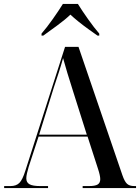

<svg xmlns="http://www.w3.org/2000/svg" viewBox="-20 -951 708 971"><path d="M1 0V-10H33Q62 -10 78 -26Q94 -42 108 -87L309 -714H377L599 -65Q610 -33 622.5 -21.5Q635 -10 659 -10H668V0H398V-10H430Q461 -10 474 -18Q487 -26 487 -45Q487 -54 484 -67.5Q481 -81 476 -96L423 -260H175L125 -107Q120 -90 116.5 -75Q113 -60 113 -49Q113 -28 129.5 -19Q146 -10 183 -10H223V0ZM178 -270H419L350 -488Q333 -541 320.5 -582.5Q308 -624 299 -657Q288 -617 277.5 -585Q267 -553 252 -508ZM190 -781Q216 -811 246.5 -854Q277 -897 298 -931H374Q395 -897 425.5 -854Q456 -811 482 -781V-771H473Q456 -783 430 -801.5Q404 -820 378.5 -840.5Q353 -861 336 -877Q309 -851 268.5 -821.5Q228 -792 199 -771H190Z"/></svg>

Font: Noto Serif Display SemiCondensed Medium
Style: Regular
Weight: 500
Width: 4
Designer: Monotype Design Team
Foundry: Monotype Imaging Inc.
Version: Version 2.009